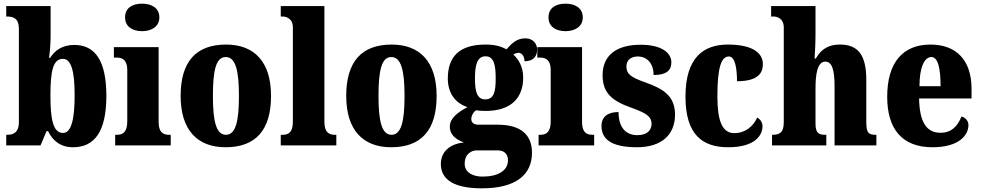

<svg xmlns="http://www.w3.org/2000/svg" viewBox="-20 -793 5351 1047"><path d="M378 10C496 10 560 -76 560 -270C560 -463 498 -548 385 -548C319 -548 278 -517 253 -477H248C252 -508 256 -558 256 -595V-760H14V-703H17C54 -703 83 -692 83 -637V-127C83 -67 49 -58 19 -58H14V0H201L234 -78H242C267 -26 310 10 378 10ZM324 -68C270 -68 255 -141 255 -271C255 -406 269 -472 323 -472C368 -472 387 -407 387 -272C387 -141 368 -68 324 -68Z M755 -623C806 -623 849 -648 849 -698C849 -750 806 -773 755 -773C702 -773 662 -750 662 -698C662 -648 702 -623 755 -623ZM608 0H911V-58H901C868 -58 845 -73 845 -128V-536H601V-479H618C649 -479 674 -463 674 -412V-131C674 -74 651 -58 618 -58H608Z M1210 10C1373 10 1458 -82 1458 -270C1458 -458 1365 -550 1213 -550C1050 -550 965 -458 965 -270C965 -82 1058 10 1210 10ZM1212 -58C1159 -58 1141 -131 1141 -270C1141 -410 1158 -482 1211 -482C1264 -482 1283 -410 1283 -270C1283 -131 1265 -58 1212 -58Z M1511 0H1814V-58H1805C1773 -58 1749 -73 1749 -128V-760H1511V-703H1522C1535 -703 1577 -696 1577 -644V-128C1577 -73 1554 -58 1522 -58H1511Z M2113 10C2276 10 2361 -82 2361 -270C2361 -458 2268 -550 2116 -550C1953 -550 1868 -458 1868 -270C1868 -82 1961 10 2113 10ZM2115 -58C2062 -58 2044 -131 2044 -270C2044 -410 2061 -482 2114 -482C2167 -482 2186 -410 2186 -270C2186 -131 2168 -58 2115 -58Z M2608 234C2793 234 2881 160 2881 40C2881 -58 2820 -113 2694 -113H2588C2568 -113 2550 -122 2550 -144C2550 -165 2565 -186 2577 -192C2588 -189 2616 -188 2628 -188C2770 -188 2833 -262 2833 -370C2833 -429 2808 -469 2779 -496C2786 -499 2795 -505 2808 -505C2820 -505 2840 -493 2840 -459C2892 -459 2909 -489 2909 -523C2909 -555 2886 -584 2845 -584C2798 -584 2771 -557 2742 -524C2708 -542 2676 -550 2628 -550C2485 -550 2422 -484 2422 -365C2422 -279 2469 -228 2529 -209C2472 -178 2433 -147 2433 -102C2433 -53 2473 -30 2510 -16C2433 -9 2384 35 2384 101C2384 188 2458 234 2608 234ZM2626 -251C2579 -251 2570 -300 2570 -364C2570 -431 2579 -486 2627 -486C2676 -486 2683 -433 2683 -365C2683 -299 2676 -251 2626 -251ZM2611 170C2559 170 2514 148 2514 100C2514 44 2554 27 2579 27H2693C2733 27 2750 50 2750 81C2750 137 2697 170 2611 170Z M3064 -623C3115 -623 3158 -648 3158 -698C3158 -750 3115 -773 3064 -773C3011 -773 2971 -750 2971 -698C2971 -648 3011 -623 3064 -623ZM2917 0H3220V-58H3210C3177 -58 3154 -73 3154 -128V-536H2910V-479H2927C2958 -479 2983 -463 2983 -412V-131C2983 -74 2960 -58 2927 -58H2917Z M3453 10C3591 10 3661 -61 3661 -168C3661 -270 3596 -309 3501 -343C3418 -372 3396 -390 3396 -431C3396 -466 3422 -485 3458 -485C3506 -485 3544 -450 3544 -384C3611 -384 3641 -407 3641 -453C3641 -501 3594 -549 3473 -549C3348 -549 3266 -496 3266 -383C3266 -284 3319 -242 3427 -204C3499 -178 3533 -159 3533 -118C3533 -85 3512 -56 3455 -56C3396 -56 3353 -94 3353 -182C3302 -182 3260 -162 3260 -106C3260 -41 3304 10 3453 10Z M3951 10C4096 10 4138 -54 4138 -105C4138 -125 4127 -142 4109 -152C4088 -104 4044 -67 3984 -67C3918 -67 3892 -135 3892 -267C3892 -435 3916 -485 3955 -485C3988 -485 3999 -422 3999 -350C4122 -350 4140 -402 4140 -444C4140 -498 4093 -550 3949 -550C3820 -550 3718 -483 3718 -266C3718 -58 3811 10 3951 10Z M4190 0H4486V-58H4482C4443 -58 4427 -67 4427 -122V-305C4427 -380 4434 -457 4481 -457C4518 -457 4531 -408 4531 -323V0H4759V-58H4756C4717 -58 4704 -67 4704 -128V-358C4704 -493 4659 -550 4561 -550C4484 -550 4451 -512 4429 -474H4422C4424 -504 4427 -555 4427 -606V-760H4185V-703H4199C4212 -703 4254 -696 4254 -644V-125C4254 -67 4227 -58 4193 -58H4190Z M5065 10C5207 10 5261 -54 5261 -111C5261 -135 5244 -152 5223 -158C5203 -107 5170 -69 5109 -69C5033 -69 4994 -126 4992 -256H5278V-308C5278 -467 5193 -550 5054 -550C4904 -550 4818 -453 4818 -265C4818 -91 4898 10 5065 10ZM5109 -323H4994C4994 -426 5021 -482 5059 -482C5094 -482 5109 -423 5109 -323Z"/></svg>

Font: Noto Serif Khmer Condensed Black
Style: Regular
Weight: 900
Width: 3
Designer: Danh Hong and the Monotype Design Team
Foundry: Monotype Imaging Inc.
Version: Version 2.004